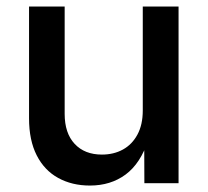

<svg xmlns="http://www.w3.org/2000/svg" viewBox="-20 -560 635 587"><path d="M254.9 7.3Q200.2 7.3 158 -15.9Q115.7 -39.1 92.3 -85Q68.8 -130.9 68.8 -198.2V-540H177.7V-211.9Q177.7 -152.8 208.3 -120.1Q238.8 -87.4 291.5 -87.4Q327.6 -87.4 355.7 -102.8Q383.8 -118.2 400.1 -148.4Q416.5 -178.7 416.5 -222.2V-540H525.9V0H421.4L420.9 -132.8H433.6Q409.7 -60.1 364 -26.4Q318.4 7.3 254.9 7.3Z"/></svg>

Font: V-Inter
Style: Medium-500
Weight: 500
Designer: Rasmus Andersson
Foundry: rsms
Version: Version 4.000;git-4146feb